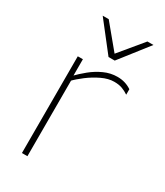

<svg xmlns="http://www.w3.org/2000/svg" viewBox="-189 -833 782 911"><g transform="rotate(30 201.5 -378.0)"><path d="M89 -530H117V-438L119 -424V0H89ZM302 -540Q345 -540 379 -517V-487Q363 -498 344.5 -505Q326 -512 300 -512Q268 -512 232.5 -495Q197 -478 166 -454.5Q135 -431 115 -410L112 -436Q135 -460 164.5 -484Q194 -508 229 -524Q264 -540 302 -540ZM251 -600H217L95 -756H128L234 -628L340 -756H373Z"/></g></svg>

Font: Roundo Variable
Style: Regular
Weight: 200
Designer: Shiva Nallaperumal
Foundry: Indian Type Foundry
Version: Version 2.000